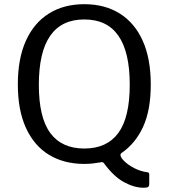

<svg xmlns="http://www.w3.org/2000/svg" viewBox="-20 -772 805 916"><path d="M65.1 -369Q65.1 -492.2 103.5 -577.5Q142 -662.8 213.2 -707.4Q284.4 -752 382.3 -752Q480.2 -752 551.4 -707.4Q622.6 -662.8 660.9 -577.5Q699.3 -492.2 699.3 -369Q699.3 -246.4 662.7 -166.9Q626.1 -87.4 559.5 -41.8Q554.6 -38.3 554.6 -33.1Q554.6 -21.4 572.8 -3.3Q591 14.8 620.3 30Q649.7 45.3 682.3 49.7Q688.9 50.7 690.5 53.7Q692 56.7 692 59.5V105.7Q692 116.7 686 120.2Q680 123.7 665.4 123.7Q620.9 123.7 571.9 97.2Q522.9 70.8 475.6 6.4Q470.8 -0.3 460.6 2.4Q441.8 5.8 422.1 7.9Q402.3 10 382.3 10Q285.3 10 214.1 -33.2Q142.9 -76.5 104 -161.3Q65.1 -246 65.1 -369ZM165.3 -367Q165.3 -211.2 220 -137.3Q274.7 -63.4 382.3 -63.4Q489.6 -63.4 544.3 -137.3Q599 -211.2 599 -368.4Q599 -523.6 544.9 -601.4Q490.8 -679.2 382.3 -679.2Q273.8 -679.2 219.6 -601.4Q165.3 -523.6 165.3 -367Z"/></svg>

Font: Libre Franklin Thin
Style: Regular
Weight: 100
Designer: Pablo Impallari, Rodrigo Fuenzalida, Nhung Nguyen
Foundry: Impallari Type
Version: Version 3.000